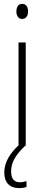

<svg xmlns="http://www.w3.org/2000/svg" viewBox="-20 -798 224 985"><path d="M94 -778Q110 -778 117 -766.5Q124 -755 124 -740Q124 -722 116 -711.5Q108 -701 93 -701Q79 -701 71.5 -712Q64 -723 64 -739Q64 -755 71 -766.5Q78 -778 94 -778ZM112 -580V-51H75V-580ZM37 81Q37 137 82 137Q92 137 101.5 135Q111 133 116 131V161Q109 164 99 165.5Q89 167 78 167Q42 167 22 146.5Q2 126 2 87Q2 47 24 9.5Q46 -28 85 -61L110 -51Q72 -15 54.5 16Q37 47 37 81Z"/></svg>

Font: Noto Sans Tamil UI ExtraCondensed ExtraLight
Style: Regular
Weight: 200
Width: 2
Designer: Jelle Bosma - Monotype Design Team
Foundry: Monotype Imaging Inc.
Version: Version 2.004; ttfautohint (v1.8.4.7-5d5b)